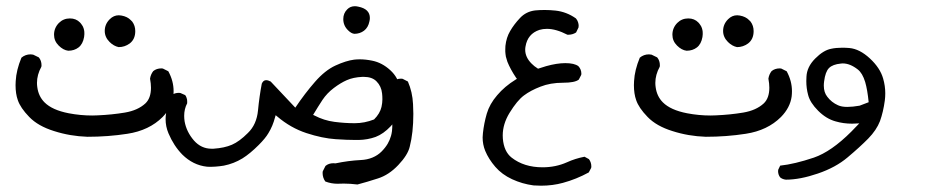

<svg xmlns="http://www.w3.org/2000/svg" viewBox="-20 -273 3040 621"><path d="M465.3 -18.6Q468.3 -2.4 468.3 10.7Q468.3 44.4 450.2 61.5Q425.8 84 384 91.1Q342.3 98.1 295.4 100.1Q287.1 100.6 278.3 100.6Q240.2 100.6 202.1 93.3Q148.9 83 124 58.1Q104.5 38.6 100.6 8.8Q99.6 2 99.6 -4.9Q99.6 -31.2 113.8 -57.1Q114.3 -59.6 114.3 -61.5Q114.3 -77.1 105.5 -87.4L87.4 -96.2Q83 -97.2 79.1 -97.2Q62 -97.2 49.3 -86.4Q32.7 -46.4 30.8 -10.7Q30.3 -3.9 30.3 2.4Q30.3 30.3 37.6 50.8Q45.9 75.7 74.5 105.2Q103 134.8 154.8 150.9Q206.5 167.5 262.7 169.4Q329.6 169.4 392.1 159.7Q462.4 148.9 505.9 105.5Q535.6 75.2 540.5 39.1Q541.5 30.3 541.5 22Q541.5 -11.2 524.4 -42.5L506.8 -51.3Q504.4 -51.8 502 -51.8Q486.3 -51.8 475.6 -43Q467.3 -32.2 465.3 -18.6ZM252 -153.3Q252.9 -159.2 252.9 -162.6Q252.9 -166 252.7 -170.4Q252.4 -174.8 250.5 -181.2Q248.5 -187.5 245.6 -191.4Q241.7 -197.3 238.8 -200.2Q226.1 -213.4 206.1 -213.4Q185.1 -213.4 170.4 -198.7Q154.8 -182.6 154.8 -160.6Q154.8 -140.6 169.7 -125.7Q184.6 -110.8 200.7 -108.9Q220.2 -108.9 234.1 -119.6Q248 -130.4 252 -153.3ZM417.5 -172.4Q417.5 -189.9 407.7 -203.1L402.8 -208Q392.1 -219.2 373 -222.7Q368.7 -223.6 364.3 -223.6Q347.7 -223.6 335 -210.9Q318.8 -194.8 318.8 -172.9Q318.8 -152.8 334.5 -137.2Q347.7 -124 363.8 -120.6Q383.3 -120.6 399.4 -132.3Q417.5 -146 417.5 -172.4Z M515.6 112.3Q515.6 136.2 524.9 158.2Q542 198.7 569.8 227.1Q604.5 261.2 648.9 266.1Q654.8 266.6 658.4 266.6Q662.1 266.6 666.3 266.4Q670.4 266.1 677.2 265.9Q684.1 265.6 690.7 264.6Q697.3 263.7 704.1 262.7Q736.3 256.3 764.2 239.3Q788.6 224.1 816.9 195.8Q838.4 174.3 848.1 157.7Q862.3 134.8 869.6 106.4L871.6 99.6L877 104Q919.9 140.6 971.2 157.5Q1022.5 174.3 1065.9 177.2Q1103 179.7 1130.9 179.7Q1135.3 179.7 1139.6 179.7Q1168.9 179.2 1194.8 169.9Q1220.2 160.2 1243.7 135.3Q1267.1 110.4 1271.5 77.1Q1273.9 57.6 1273.9 41Q1273.9 24.4 1272.5 10.3Q1269 -21.5 1242.4 -45.9Q1215.8 -70.3 1184.1 -76.7Q1162.6 -81.1 1144 -81.1Q1134.3 -81.1 1125.5 -80.1Q1099.1 -76.7 1064.9 -61Q1031.2 -45.4 998.8 -8.3Q966.3 28.8 935.1 75.2L855.5 -9.3Q847.2 -13.7 840.8 -13.7Q831.5 -13.7 826.7 -2.4Q818.8 39.1 814.5 84Q810.1 129.9 781.7 157.2Q754.4 184.6 730.2 195.1Q706.1 205.6 670.4 208Q667 208 664.1 208Q630.9 208 607.4 181.6Q583 153.3 577.1 119.6Q575.7 110.4 575.7 101.6Q575.7 79.6 585.4 61Q585.4 60.1 585.4 58.3Q585.4 56.6 585.4 54.2Q585.4 51.8 585 49.1Q584.5 46.4 583.5 43.5Q582 38.6 579.1 34.7L563.5 27.8Q561 27.3 558.6 27.3Q545.4 27.3 535.6 34.2Q522 59.6 517.1 93.8Q515.6 103 515.6 112.3ZM1189.9 113.3Q1159.2 125.5 1127.2 125.5Q1095.2 125.5 1061.5 121.1Q1027.8 116.7 997.1 100.6L992.7 98.6Q1008.8 71.8 1022.9 50.3Q1037.6 28.3 1059.6 11.7Q1081.5 -4.9 1101.6 -13.7Q1122.1 -22.9 1151.9 -24.4Q1154.3 -24.4 1156.7 -24.4Q1183.6 -24.4 1197.8 -9.8Q1213.4 5.9 1215.8 29.3Q1216.8 37.6 1216.8 48.6Q1216.8 59.6 1213.9 72.8Q1209 94.2 1189.9 113.3ZM1176.3 -214.8Q1176.3 -244.1 1138.7 -251.5Q1132.8 -252.9 1127.9 -252.9Q1112.8 -252.9 1103 -242.7Q1090.3 -230 1090.3 -211.4Q1090.3 -189.9 1106 -174.8Q1116.2 -164.6 1126 -163.6Q1144 -163.6 1157.5 -173.8Q1170.9 -184.1 1174.8 -203.6Q1176.3 -209.5 1176.3 -214.8Z M1071.3 321.3 1091.8 320.8Q1111.8 320.8 1136.2 323.7Q1166 315.9 1202.1 304.2Q1237.8 293 1268.3 260.7Q1298.8 228.5 1305.2 201.7Q1316.9 156.2 1316.9 95.2Q1316.9 80.1 1315.9 63.5Q1314 24.4 1299.3 -9.3L1282.2 -18.1Q1279.8 -18.6 1277.3 -18.6Q1261.7 -18.6 1251.5 -9.8L1242.7 7.8Q1249 82.5 1249 122.1Q1249 142.1 1247.8 151.1Q1246.6 160.2 1244.6 166.7Q1242.7 173.3 1240 179.7Q1237.3 186 1233.9 191.9Q1226.1 205.1 1213.9 217.3Q1201.7 229.5 1184.6 236.6Q1167.5 243.7 1147 244.6Q1106.9 246.6 1064.9 255.4Q1061 254.9 1058.6 254.9Q1043 254.9 1032.7 263.7L1023.9 281.2Q1023.4 283.7 1023.4 286.1Q1023.4 301.8 1032.2 314Q1051.3 321.3 1071.3 321.3Z M1842.8 -213.4Q1812.5 -234.9 1776.4 -238.8Q1758.3 -240.7 1741.7 -240.7Q1725.1 -240.7 1710.9 -239.3Q1681.6 -235.8 1661.9 -214.8Q1642.1 -193.8 1629.9 -172.4Q1617.7 -151.9 1614.7 -124.5Q1614.3 -118.2 1614.3 -113.8Q1614.3 -109.4 1614.3 -106Q1614.3 -102.5 1615 -98.1Q1615.7 -93.8 1616.2 -89.8Q1618.2 -81.5 1621.1 -73.2Q1630.9 -48.8 1648.9 -22L1651.9 -18.1L1647.9 -15.6Q1612.3 6.3 1587.9 35.2Q1563.5 63.5 1554.4 94.7Q1545.4 126 1542 157.2Q1541 164.6 1541 171.4Q1541 194.3 1549.3 214.8Q1560.5 241.7 1582 266.6Q1603.5 291.5 1636.2 306.6Q1668.9 321.8 1705.6 326.7Q1717.8 327.6 1730 327.6Q1767.1 327.6 1800.8 318.4Q1844.2 306.6 1884.3 284.7L1892.1 270Q1892.6 268.1 1892.6 265.6Q1892.6 252 1884.8 241.7L1870.6 233.9Q1840.3 239.7 1813.5 252Q1777.3 268.1 1734.9 268.1Q1674.8 268.1 1634.8 236.8Q1609.9 217.3 1606.4 175.3Q1606 169.9 1606 165Q1606 128.4 1627.9 92.3Q1652.8 51.8 1674.8 35.6Q1696.3 19.5 1728 7.3Q1759.8 -5.4 1801.3 -5.4Q1839.4 -5.4 1852.1 -15.6L1859.9 -30.8Q1860.4 -32.7 1860.4 -34.2Q1860.4 -48.8 1850.6 -59.1Q1837.4 -68.8 1808.6 -68.8Q1781.2 -68.8 1746.6 -59.1Q1734.4 -55.7 1720.2 -50.8Q1707 -59.1 1699.2 -67.4Q1678.7 -87.9 1678.7 -112.3Q1678.7 -117.7 1679.7 -122.6Q1686.5 -163.6 1724.6 -176.3Q1735.8 -179.7 1749 -179.7Q1778.3 -179.7 1815.4 -160.6Q1816.9 -160.6 1817.9 -160.6Q1832 -160.6 1843.3 -168L1851.1 -184.1Q1851.6 -186 1851.6 -190.4Q1851.6 -194.8 1849.6 -201.2Q1847.7 -207.5 1842.8 -213.4Z M2465.3 -18.6Q2468.3 -2.4 2468.3 10.7Q2468.3 44.4 2450.2 61.5Q2425.8 84 2384 91.1Q2342.3 98.1 2295.4 100.1Q2287.1 100.6 2278.3 100.6Q2240.2 100.6 2202.1 93.3Q2148.9 83 2124 58.1Q2104.5 38.6 2100.6 8.8Q2099.6 2 2099.6 -4.9Q2099.6 -31.2 2113.8 -57.1Q2114.3 -59.6 2114.3 -61.5Q2114.3 -77.1 2105.5 -87.4L2087.4 -96.2Q2083 -97.2 2079.1 -97.2Q2062 -97.2 2049.3 -86.4Q2032.7 -46.4 2030.8 -10.7Q2030.3 -3.9 2030.3 2.4Q2030.3 30.3 2037.6 50.8Q2045.9 75.7 2074.5 105.2Q2103 134.8 2154.8 150.9Q2206.5 167.5 2262.7 169.4Q2329.6 169.4 2392.1 159.7Q2462.4 148.9 2505.9 105.5Q2535.6 75.2 2540.5 39.1Q2541.5 30.3 2541.5 22Q2541.5 -11.2 2524.4 -42.5L2506.8 -51.3Q2504.4 -51.8 2502 -51.8Q2486.3 -51.8 2475.6 -43Q2467.3 -32.2 2465.3 -18.6ZM2252 -153.3Q2252.9 -159.2 2252.9 -162.6Q2252.9 -166 2252.7 -170.4Q2252.4 -174.8 2250.5 -181.2Q2248.5 -187.5 2245.6 -191.4Q2241.7 -197.3 2238.8 -200.2Q2226.1 -213.4 2206.1 -213.4Q2185.1 -213.4 2170.4 -198.7Q2154.8 -182.6 2154.8 -160.6Q2154.8 -140.6 2169.7 -125.7Q2184.6 -110.8 2200.7 -108.9Q2220.2 -108.9 2234.1 -119.6Q2248 -130.4 2252 -153.3ZM2417.5 -172.4Q2417.5 -189.9 2407.7 -203.1L2402.8 -208Q2392.1 -219.2 2373 -222.7Q2368.7 -223.6 2364.3 -223.6Q2347.7 -223.6 2335 -210.9Q2318.8 -194.8 2318.8 -172.9Q2318.8 -152.8 2334.5 -137.2Q2347.7 -124 2363.8 -120.6Q2383.3 -120.6 2399.4 -132.3Q2417.5 -146 2417.5 -172.4Z M2843.3 28.8Q2843.3 4.9 2836.4 -19Q2826.7 -53.2 2793.5 -84Q2760.3 -114.7 2727.1 -117.7Q2715.3 -118.7 2704.1 -118.7Q2684.1 -118.7 2668 -115.2Q2643.1 -110.4 2616.5 -83.5Q2589.8 -56.6 2588.4 -24.9Q2587.9 -19 2587.9 -10.7Q2587.9 12.7 2593.8 34.2Q2600.1 59.1 2626.2 85.2Q2652.3 111.3 2682.6 119.6Q2708 127 2735.8 127Q2742.2 127 2759.3 126Q2742.7 143.6 2733.4 152.8Q2668.9 217.3 2612.3 236.8Q2549.8 257.8 2503.4 262.7L2497.1 275.9Q2496.6 277.8 2496.6 280.3Q2496.6 292 2503.4 300.8Q2511.2 307.1 2522 308.1Q2567.4 308.1 2625.2 288.3Q2683.1 268.6 2721.7 235.8Q2761.2 202.6 2788.1 175.3Q2814.9 147.9 2826.2 118.7Q2836.9 88.9 2841.8 52.2Q2843.3 40.5 2843.3 28.8ZM2760.3 68.8Q2737.3 72.8 2720.2 72.8Q2702.1 72.8 2690.4 67.4Q2669.4 58.1 2655.8 40Q2644.5 25.9 2644.5 3.9Q2644.5 -2.9 2645.5 -9.8Q2649.4 -41 2661.4 -53Q2673.3 -64.9 2699.7 -67.4Q2702.6 -67.9 2705.6 -67.9Q2729.5 -67.9 2754.4 -48.3Q2769.5 -36.6 2778.3 -7.8Q2785.6 17.1 2789.6 57.6Z"/></svg>

Font: Bakudai
Style: Light
Weight: 300
Version: Version 1.48